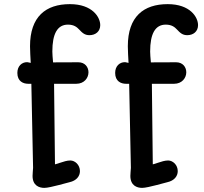

<svg xmlns="http://www.w3.org/2000/svg" viewBox="-20 -890 982 924"><path d="M136.7 -43.5C136.7 2.9 168 14.2 193.4 14.2C207.5 14.2 237.3 7.3 263.2 0.5C285.6 -5.9 301.8 -9.8 314.9 -13.2C347.7 -20.5 364.7 -42 364.7 -66.4C364.7 -96.7 340.8 -117.7 318.4 -117.7C302.2 -117.7 286.6 -112.3 267.1 -106C260.7 -103.5 252.9 -101.1 244.6 -99.1L240.2 -486.8H347.2C385.3 -486.8 405.8 -515.1 405.8 -542C405.8 -567.4 388.7 -590.3 356.9 -590.3C308.6 -590.3 268.6 -590.3 235.4 -589.8C233.4 -609.4 231.9 -633.3 231.9 -642.1C231.9 -727.1 255.9 -771.5 307.1 -771.5C336.4 -771.5 350.6 -758.8 359.9 -749C376.5 -731.4 387.7 -720.7 410.6 -720.7C439.9 -720.7 462.4 -738.8 462.4 -769C462.4 -807.1 424.8 -870.1 316.4 -870.1C200.7 -870.1 124.5 -810.5 124.5 -667.5C124.5 -648.4 126.5 -611.3 127.9 -587.4C121.1 -587.9 116.2 -590.8 109.9 -590.8C85.4 -590.8 63.5 -572.3 63.5 -539.1C63.5 -498.5 91.8 -486.8 115.7 -486.8H130.9L139.2 -82C138.7 -69.8 136.7 -56.6 136.7 -43.5ZM607.4 -43.5C607.4 2.9 638.7 14.2 664.1 14.2C678.2 14.2 708 7.3 733.9 0.5C756.3 -5.9 772.5 -9.8 785.6 -13.2C818.4 -20.5 835.4 -42 835.4 -66.4C835.4 -96.7 811.5 -117.7 789.1 -117.7C772.9 -117.7 757.3 -112.3 737.8 -106C731.4 -103.5 723.6 -101.1 715.3 -99.1L710.9 -486.8H817.9C856 -486.8 876.5 -515.1 876.5 -542C876.5 -567.4 859.4 -590.3 827.6 -590.3C779.3 -590.3 739.3 -590.3 706.1 -589.8C704.1 -609.4 702.6 -633.3 702.6 -642.1C702.6 -727.1 726.6 -771.5 777.8 -771.5C807.1 -771.5 821.3 -758.8 830.6 -749C847.2 -731.4 858.4 -720.7 881.3 -720.7C910.6 -720.7 933.1 -738.8 933.1 -769C933.1 -807.1 895.5 -870.1 787.1 -870.1C671.4 -870.1 595.2 -810.5 595.2 -667.5C595.2 -648.4 597.2 -611.3 598.6 -587.4C591.8 -587.9 586.9 -590.8 580.6 -590.8C556.2 -590.8 534.2 -572.3 534.2 -539.1C534.2 -498.5 562.5 -486.8 586.4 -486.8H601.6L609.9 -82C609.4 -69.8 607.4 -56.6 607.4 -43.5Z"/></svg>

Font: Autour One
Style: Regular
Weight: 400
Designer: Eben Sorkin
Foundry: Eben Sorkin
Version: Version 1.002